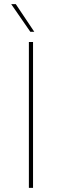

<svg xmlns="http://www.w3.org/2000/svg" viewBox="-20 -904 298 924"><path d="M119 -702H139V0H119ZM34 -884H56L145 -751H126Z"/></svg>

Font: Synthetic Thin
Style: Regular
Weight: 100
Designer: Santiago Orozco
Foundry: Typemade
Version: Version 2.000; ttfautohint (v1.8.4.7-5d5b)